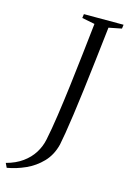

<svg xmlns="http://www.w3.org/2000/svg" viewBox="-224 -806 685 1026"><g transform="rotate(15 118.5 -293.0)"><path d="M-78.5 157 -90 133Q-37.5 119 -0.8 92.5Q36 66 58 30.8Q80 -4.5 88 -44Q100.5 -103.5 112.2 -184Q124 -264.5 135.2 -355.2Q146.5 -446 156.5 -536.5Q166.5 -627 175.5 -707L104.5 -721L107.5 -743H327L324 -721L253 -707Q242 -609 231.5 -519.5Q221 -430 211.5 -352.2Q202 -274.5 193 -211.8Q184 -149 176.8 -104.5Q169.5 -60 164.5 -37Q149.5 23.5 111 63.5Q72.5 103.5 22.2 126Q-28 148.5 -78.5 157Z"/></g></svg>

Font: Merriweather 120pt Light
Style: Italic
Weight: 300
Italic angle: -7.8°
Version: Version 2.101